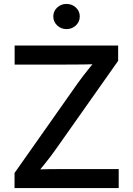

<svg xmlns="http://www.w3.org/2000/svg" viewBox="-20 -960 678 980"><path d="M54.2 0V-77.1L377 -535.6Q401.4 -569.3 428.7 -603.5Q456.1 -637.7 483.9 -671.4L495.1 -634.3Q449.7 -631.3 403.6 -630.9Q357.4 -630.4 312 -630.4H54.7V-727.5H583V-649.4L265.6 -199.2Q240.2 -163.1 211.4 -127.2Q182.6 -91.3 153.3 -56.2L142.1 -93.3Q188.5 -96.2 234.6 -96.7Q280.8 -97.2 326.7 -97.2H585.9V0ZM319.3 -811.5Q291.5 -811.5 271.7 -830.3Q252 -849.1 252 -876Q252 -902.8 271.7 -921.4Q291.5 -939.9 319.3 -939.9Q347.7 -939.9 367.4 -921.4Q387.2 -902.8 387.2 -876Q387.2 -849.1 367.4 -830.3Q347.7 -811.5 319.3 -811.5Z"/></svg>

Font: V-Inter
Style: Medium-500
Weight: 500
Designer: Rasmus Andersson
Foundry: rsms
Version: Version 4.000;git-4146feb